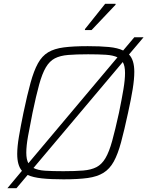

<svg xmlns="http://www.w3.org/2000/svg" viewBox="-20 -940 779 1015"><path d="M429 -781V-786L536 -920H591V-915L464 -781ZM19 55 96 -37Q71 -66 71 -126Q71 -164 80 -217.5Q89 -271 104 -344Q124 -439 141.5 -502.5Q159 -566 180.5 -605Q202 -644 234.5 -663.5Q267 -683 317.5 -689.5Q368 -696 444 -696Q510 -696 556 -691.5Q602 -687 631 -673L690 -743H739L662 -652Q690 -623 690 -560Q690 -522 681.5 -469Q673 -416 657 -344Q637 -251 620 -188Q603 -125 581.5 -86Q560 -47 527 -26.5Q494 -6 443.5 1Q393 8 316 8Q248 8 201.5 3Q155 -2 126 -15L67 55ZM119 -133Q119 -97 130 -77L601 -637Q578 -648 539.5 -650.5Q501 -653 446 -653Q383 -653 340.5 -649.5Q298 -646 270 -631.5Q242 -617 222.5 -584Q203 -551 187 -493Q171 -435 152 -344Q137 -270 128 -219Q119 -168 119 -133ZM315 -35Q377 -35 419.5 -38.5Q462 -42 490 -56.5Q518 -71 537.5 -104Q557 -137 573 -195Q589 -253 609 -344Q624 -417 632.5 -468Q641 -519 641 -554Q641 -592 629 -612L157 -52Q180 -40 218.5 -37.5Q257 -35 315 -35Z"/></svg>

Font: Saira ExtraLight
Style: Italic
Weight: 200
Italic angle: -12°
Designer: Hector Gatti with collaboration of the Omnibus-Type team
Foundry: Omnibus-Type
Version: Version 1.100; ttfautohint (v1.8.3)